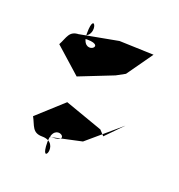

<svg xmlns="http://www.w3.org/2000/svg" viewBox="-74 -541 425 456"><g transform="rotate(20 139.0 -313.0)"><path d="M29 -404 94 -346 180 -380 202 -392 248 -457 161 -460 64 -442C76 -430 60 -437 88 -437C142 -437 82 -393 82 -451C82 -517 116 -442 66 -442C40 -442 40 -424 29 -404ZM29 -222 94 -281 190 -247 202 -234 243 -276 161 -206 64 -185C76 -197 60 -190 88 -190C142 -190 82 -234 82 -176C82 -110 116 -184 66 -184C40 -184 40 -202 29 -222Z"/></g></svg>

Font: Interstorm
Style: Regular
Weight: 400
Version: Version 0.7